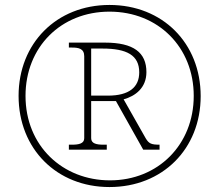

<svg xmlns="http://www.w3.org/2000/svg" viewBox="-20 -745 885 775"><path d="M422 10C636 10 790 -144 790 -357C790 -571 636 -725 422 -725C208 -725 55 -570 55 -358C55 -144 209 10 422 10ZM424 -17C233 -17 83 -156 83 -358C83 -555 226 -698 422 -698C619 -698 762 -554 762 -358C762 -161 618 -17 424 -17ZM258 -141H411V-161H397C371 -161 348 -165 348 -187V-337H448L558 -141H624V-161C591 -161 581 -165 568 -187L479 -344C526 -357 571 -390 571 -454C571 -533 519 -573 404 -573H258V-553H271C297 -553 320 -549 320 -518V-187C320 -165 297 -161 271 -161H258ZM416 -359H348V-549H394C492 -549 542 -522 542 -453C542 -393 501 -359 416 -359Z"/></svg>

Font: Noto Serif Malayalam Thin
Style: Regular
Weight: 100
Designer: Indian type Foundry, Jelle Bosma, Monotype Design Team
Foundry: Monotype Imaging Inc.
Version: Version 2.104